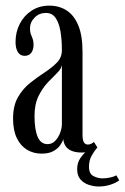

<svg xmlns="http://www.w3.org/2000/svg" viewBox="-20 -548 454 698"><path d="M131 10.5Q102 10.5 78.5 -3.5Q55 -17.5 41.2 -45.8Q27.5 -74 27.5 -117Q27.5 -164 45.5 -195Q63.5 -226 90 -247Q116.5 -268 143 -285.2Q169.5 -302.5 187.2 -320.8Q205 -339 205 -365.5Q205 -403.5 199.8 -434.2Q194.5 -465 182 -483Q169.5 -501 147 -501Q122.5 -501 105.8 -484Q89 -467 89 -444.5Q89 -432 92.2 -423.5Q95.5 -415 98.8 -406.8Q102 -398.5 102 -385.5Q102 -367.5 93.8 -356.2Q85.5 -345 69.5 -345Q53.5 -345 45 -358.5Q36.5 -372 36.5 -395.5Q36.5 -431.5 52 -461.5Q67.5 -491.5 95.2 -509.5Q123 -527.5 159 -527.5Q195 -527.5 222 -510.2Q249 -493 264.5 -456Q280 -419 280 -359V-58.5Q280 -38 285.2 -30.2Q290.5 -22.5 299.5 -22.5Q306.5 -22.5 312.5 -25.8Q318.5 -29 321.5 -32L334 -12Q328.5 -5.5 312.8 0.5Q297 6.5 276 6.5Q257 6.5 242.5 1.2Q228 -4 219.8 -15Q211.5 -26 210 -42.5Q207.5 -32.5 198.8 -20Q190 -7.5 173.8 1.5Q157.5 10.5 131 10.5ZM153 -24Q169 -24 180.8 -36.2Q192.5 -48.5 198.8 -65.5Q205 -82.5 205 -97V-313Q204 -299 188.8 -284Q173.5 -269 154.2 -248.8Q135 -228.5 120.2 -199Q105.5 -169.5 105.5 -126.5Q105.5 -77.5 116.8 -50.8Q128 -24 153 -24ZM339.5 130Q321 130 302.8 124Q284.5 118 272.5 104.2Q260.5 90.5 260.5 67Q260.5 44.5 271.5 27.8Q282.5 11 297.5 -0.8Q312.5 -12.5 324 -19L334 -12Q324 -1 313.8 16.8Q303.5 34.5 303.5 58.5Q303.5 83.5 319.5 92Q335.5 100.5 353 100.5Q365.5 100.5 379.8 97.5Q394 94.5 403 89.5L413.5 107.5Q402.5 116.5 382 123.2Q361.5 130 339.5 130Z"/></svg>

Font: Imbue 48pt
Style: Regular
Weight: 400
Designer: Tyler Finck
Foundry: Etcetera Type Company
Version: Version 1.102